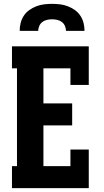

<svg xmlns="http://www.w3.org/2000/svg" viewBox="-20 -975 540 995"><path d="M42 0V-114H68V-621H42V-735H440V-535H345V-621H205V-439H354V-325H205V-114H345V-200H440V0ZM82 -815Q82 -836 87 -856Q92 -876 103.5 -893.5Q115 -911 132 -923Q149 -935 168.5 -942.5Q188 -950 208.5 -952.5Q229 -955 250 -955Q271 -955 291.5 -952.5Q312 -950 331.5 -942.5Q351 -935 368 -923Q385 -911 396.5 -893.5Q408 -876 413 -856Q418 -836 418 -815H322Q322 -828 316.5 -840.5Q311 -853 300.5 -861Q290 -869 276.5 -872Q263 -875 250 -875Q237 -875 223.5 -872Q210 -869 199.5 -861Q189 -853 183.5 -840.5Q178 -828 178 -815Z"/></svg>

Font: Iosevka Curly Slab Heavy
Style: Regular
Weight: 900
Monospace: yes
Designer: Belleve Invis
Foundry: Belleve Invis
Version: Version 22.1.2; ttfautohint (v1.8.4)